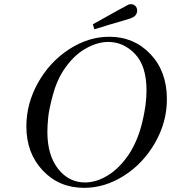

<svg xmlns="http://www.w3.org/2000/svg" viewBox="-20 -882 823 924"><path d="M106.9 -273.9Q106.9 -383.8 163.1 -483.9Q219.2 -584 312 -644.5Q404.8 -705.1 505.9 -705.1Q625 -705.1 704.1 -621.6Q783.2 -538.1 783.2 -404.8Q783.2 -293.9 726.1 -194.6Q668.9 -95.2 576.9 -36.6Q484.9 22 384.8 22Q264.6 22 185.8 -61.5Q106.9 -145 106.9 -273.9ZM208 -248Q208 -135.3 259.5 -69.6Q311 -3.9 389.2 -3.9Q444.3 -3.9 500.2 -38.6Q556.2 -73.2 602.1 -142.1Q643.1 -206.1 664.1 -291.5Q685.1 -377 685.1 -445.8Q685.1 -564.9 629.6 -622.6Q574.2 -680.2 501 -680.2Q447.8 -680.2 389.9 -647Q332 -613.8 285.2 -543Q252.9 -494.1 234.4 -425Q215.8 -356 211.9 -316.4Q208 -276.9 208 -248ZM426.8 -765.1Q592.8 -857.9 600.1 -860.8Q605 -861.8 610.8 -861.8Q623 -861.8 631.6 -853Q640.1 -844.2 640.1 -831.1Q640.1 -823.2 637 -816.7Q633.8 -810.1 629.9 -805.9Q626 -801.8 618.9 -798.3Q611.8 -794.9 607.9 -793.5Q604 -792 596.4 -789.6Q588.9 -787.1 587.9 -787.1Q534.7 -772 498.8 -761Q462.9 -750 451.4 -746.1Q439.9 -742.2 434.1 -741.2Z"/></svg>

Font: CMU Serif Extra
Style: RomanSlanted
Weight: 500
Italic angle: -9.46001°
Version: Version 0.7.0